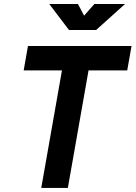

<svg xmlns="http://www.w3.org/2000/svg" viewBox="-20 -918 663 938"><path d="M181.6 0 303.7 -693.4H433.6L311.5 0ZM95.7 -574.2 116.7 -693.4H622.6L601.6 -574.2ZM316.9 -771.5 220.7 -898.4H360.8L394.5 -834.5H384.8L440.9 -898.4H590.8L449.7 -771.5Z"/></svg>

Font: Cascadia Code PL
Style: Italic
Weight: 400
Italic angle: -10°
Monospace: yes
Designer: Aaron Bell
Foundry: Saja Typeworks
Version: Version 2404.023